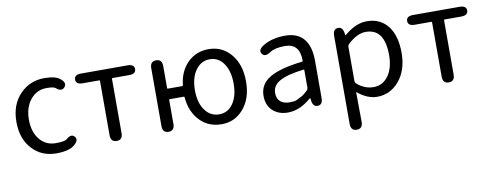

<svg xmlns="http://www.w3.org/2000/svg" viewBox="-64 -882 3673 1436"><g transform="rotate(-10 1772.0 -164.0)"><path d="M306 13Q195 13 125 -62Q51 -139 51 -270.5Q51 -402 130 -482Q204 -557 313 -557Q399 -557 434 -526Q474 -492 449 -463Q423 -434 384 -469Q370 -481 317 -481Q242 -481 194 -422.5Q146 -364 146 -270.5Q146 -177 192.5 -120Q239 -63 314 -63Q383 -63 399 -78Q438 -113 462 -86Q486 -60 447 -25Q405 13 306 13Z M766 0Q720 0 720 -52V-464Q720 -469 715 -469H590Q538 -469 538 -506Q538 -543 590 -543H942Q994 -543 994 -506Q994 -469 942 -469H816Q811 -469 811 -464V-52Q811 0 766 0Z M1398 -53Q1331 -122 1322 -233Q1322 -239 1316 -239H1210Q1205 -239 1205 -234V-52Q1205 0 1160 0Q1114 0 1114 -52V-491Q1114 -543 1160 -543Q1205 -543 1205 -491V-324Q1205 -319 1210 -319H1318Q1324 -319 1325 -325Q1336 -430 1402 -495Q1466 -557 1560 -557Q1661 -557 1726 -482Q1795 -403 1795 -271.5Q1795 -140 1726 -62Q1661 13 1561.5 13Q1462 13 1398 -53ZM1448 -120Q1489 -63 1555.5 -63Q1622 -63 1661.5 -120Q1701 -177 1701 -271Q1701 -365 1661.5 -423Q1622 -481 1555.5 -481Q1489 -481 1448 -423Q1407 -365 1407 -271Q1407 -177 1448 -120Z M2064 13Q1994 13 1949.5 -28Q1905 -69 1905 -141Q1905 -229 1984.5 -276.5Q2064 -324 2233 -343Q2239 -344 2239 -351Q2239 -481 2127 -481Q2050 -481 2010 -454Q1966 -425 1946 -455Q1926 -485 1970 -513Q2039 -557 2142 -557Q2238 -557 2286 -496Q2330 -439 2330 -334V-51Q2330 0 2293 2Q2256 5 2249 -46L2248 -58Q2247 -65 2245.5 -65Q2244 -65 2231 -54Q2150 13 2064 13ZM2090 -60Q2128 -60 2142 -67Q2165 -78 2188 -90Q2197 -95 2228 -122Q2239 -132 2239 -147V-279Q2239 -284 2234 -283Q2106 -268 2048 -234Q1994 -202 1994 -147Q1994 -103 2022 -80Q2047 -60 2090 -60Z M2548 229Q2503 229 2503 177V-492Q2503 -543 2540 -545Q2577 -548 2584 -497L2585 -488Q2586 -481 2587.5 -481Q2589 -481 2602 -492Q2682 -557 2762 -557Q2865 -557 2923 -481Q2978 -408 2978 -280Q2978 -146 2907 -64Q2840 13 2742 13Q2669 13 2596 -47Q2592 -50 2592 -45L2594 177Q2594 229 2548 229ZM2839 -120Q2883 -180 2883 -279Q2883 -480 2740 -480Q2675 -480 2605 -415Q2594 -405 2594 -390V-134Q2594 -120 2605 -111Q2661 -63 2728.5 -63Q2796 -63 2839 -120Z M3288 0Q3242 0 3242 -52V-464Q3242 -469 3237 -469H3112Q3060 -469 3060 -506Q3060 -543 3112 -543H3464Q3516 -543 3516 -506Q3516 -469 3464 -469H3338Q3333 -469 3333 -464V-52Q3333 0 3288 0Z"/></g></svg>

Font: Resource Han Rounded JP
Style: Regular
Weight: 400
Designer: Cyano Hao (round all glyphs); Ryoko NISHIZUKA 西塚涼子 (kana, bopomofo & ideographs); Paul D. Hunt (Latin, Greek & Cyrillic)
Foundry: Cyano Hao
Version: 0.990